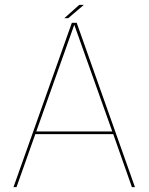

<svg xmlns="http://www.w3.org/2000/svg" viewBox="-20 -771 613 791"><path d="M35.5 0H48L125.5 -218.5H446.5L523.5 0H536L296 -677H276ZM129.5 -229.5 285.5 -667.5H286.5L442.5 -229.5ZM245 -696H261L325.5 -751H306.5Z"/></svg>

Font: Anybody UltraCondensed Thin Thin
Style: Regular
Weight: 250
Version: Version 1.111